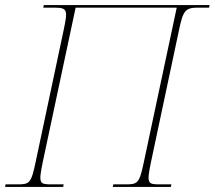

<svg xmlns="http://www.w3.org/2000/svg" viewBox="-29 -734 843 754"><path d="M-9 0H219L221 -10H176C126 -10 121 -11 139 -98L268 -704H665L536 -98C518 -11 511 -10 461 -10H416L414 0H642L644 -10H601C551 -10 546 -11 564 -98L674 -616C690 -693 699 -704 749 -704H792L794 -714H143L141 -704H184C238 -704 237 -693 221 -616L111 -98C93 -11 86 -10 36 -10H-7Z"/></svg>

Font: Noto Serif Display Thin
Style: Italic
Weight: 100
Italic angle: -12°
Designer: Monotype Design Team
Foundry: Monotype Imaging Inc.
Version: Version 2.009